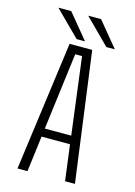

<svg xmlns="http://www.w3.org/2000/svg" viewBox="-129 -936 708 1004"><g transform="rotate(15 225.0 -434.0)"><path d="M400 -733.5H354L220 -867.5H289.5ZM238.5 -733.5H193L58.5 -867.5H128ZM327 0 302 -193.5H148L123.5 0H69.5L164 -700H286.5L380.5 0ZM206.5 -655 153.5 -238.5H296.5L243.5 -655Z"/></g></svg>

Font: League Mono Condensed UltraLight
Style: Regular
Weight: 200
Width: 1
Designer: Tyler Finck
Foundry: The League of Moveable Type / Tyler Finck
Version: Version 2.210